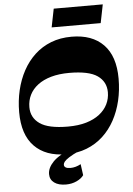

<svg xmlns="http://www.w3.org/2000/svg" viewBox="-70 -987 862 1248"><g transform="rotate(-5 361.0 -363.0)"><path d="M327.7 14Q194.5 14 120.5 -61.8Q46.5 -137.5 46.5 -284.8Q46.5 -359.2 62.6 -427.6Q78.8 -496 110.1 -553.7Q141.5 -611.5 187.7 -654.4Q234 -697.2 294.1 -720.6Q354.2 -744 428 -744Q562 -744 635.7 -668.4Q709.5 -592.7 709.5 -446Q709.5 -371 693.4 -302.5Q677.2 -234 645.9 -176.4Q614.5 -118.8 568.6 -76.3Q522.8 -33.8 462.1 -9.9Q401.5 14 327.7 14ZM355 -164Q423 -164 474.5 -179.2Q526 -194.5 561.3 -222Q596.5 -249.5 614.4 -285.9Q632.3 -322.3 632.3 -364.5Q632 -433 576.3 -472Q520.5 -511 392.5 -511Q325.8 -511 274 -496.3Q222.2 -481.5 186.9 -454.5Q151.5 -427.5 133.5 -391.1Q115.5 -354.8 115.5 -311.2Q115.5 -242.7 171.6 -203.4Q227.7 -164 355 -164ZM309.2 210Q260.5 210 232.8 189.5Q205 169 205 133.5Q205 92.5 242.5 53.6Q280 14.8 367.5 -20L412.5 0Q368.2 20.5 345.2 35.5Q322.2 50.5 314.1 61Q306 71.5 306 81Q306 92.8 316.5 99Q327 105.3 346.7 105.3Q364.5 105.3 381.5 100.5Q398.5 95.8 415.2 86.5L425.2 159.3Q410.2 180.8 378.7 195.4Q347.2 210 309.2 210ZM305 -815.5 329 -935.7H649L625 -815.5Z"/></g></svg>

Font: Savate ExtraLight
Style: Italic
Weight: 200
Italic angle: -11°
Designer: Max Esnée
Foundry: Plomb Type
Version: Version 2.000